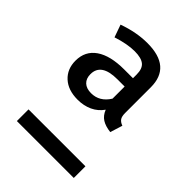

<svg xmlns="http://www.w3.org/2000/svg" viewBox="-199 -793 897 897"><g transform="rotate(45 250.0 -344.5)"><path d="M313 -525V-549Q313 -588 293 -604Q273 -620 230 -620Q181 -620 117 -599L95 -661Q173 -689 245 -689Q402 -689 402 -554V-384Q402 -361 410 -350Q418 -339 435 -333L416 -272Q381 -276 359.5 -289.5Q338 -303 327 -331Q306 -301 273.5 -286Q241 -271 201 -271Q138 -271 101.5 -304.5Q65 -338 65 -393Q65 -457 114.5 -491Q164 -525 255 -525ZM313 -390V-470H265Q159 -470 159 -398Q159 -369 176 -353Q193 -337 224 -337Q280 -337 313 -390ZM447 -77V0H71V-77Z"/></g></svg>

Font: Statis Sans
Style: Regular
Weight: 400
Designer: bBox Type GmbH
Foundry: bBox Type GmbH
Version: Version 1.000